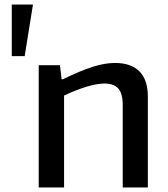

<svg xmlns="http://www.w3.org/2000/svg" viewBox="-20 -828 742 848"><path d="M125 -808V-804L89 -580H32V-808ZM151 -540H245L252 -478H258Q336 -516 389.5 -533Q443 -550 488 -550Q558 -550 595.5 -513Q633 -476 633 -401V0H522V-364Q522 -415 502.5 -437Q483 -459 442 -459Q407 -459 360.5 -444.5Q314 -430 263 -406V0H151Z"/></svg>

Font: Encode Sans Normal
Style: Medium
Weight: 500
Designer: Pablo Impallari, Andres Torresi
Foundry: Pablo Impallari, Andres Torresi
Version: Version 1.000; ttfautohint (v1.00) -l 8 -r 50 -G 200 -x 14 -